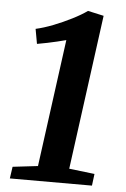

<svg xmlns="http://www.w3.org/2000/svg" viewBox="-54 -792 547 832"><g transform="rotate(5 220.0 -376.5)"><path d="M28.1 -51.3 137.5 -64.1 212.3 -618.5Q193.6 -613.6 173.2 -608.7Q152.8 -603.8 131.2 -599.4Q109.7 -595 87 -591L75.4 -655.4Q109.6 -662.9 150.6 -678.9Q191.7 -694.9 230.3 -714.5Q268.9 -734 295 -752.7L364.1 -737.4L273.4 -64.4L384.4 -51.3L377.9 0H20.7Z"/></g></svg>

Font: Merriweather 7pt Light
Style: Italic
Weight: 300
Italic angle: -7.8°
Designer: Eben Sorkin
Foundry: Eben Sorkin
Version: Version 2.200;gftools[0.9.31]